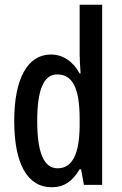

<svg xmlns="http://www.w3.org/2000/svg" viewBox="-20 -780 513 810"><path d="M198 10C250 10 286 -15 316 -66H322L334 0H411V-760H316V-550C316 -527 318 -503 320 -470H316C288 -522 244 -550 195 -550C96 -550 40 -448 40 -270C40 -90 95 10 198 10ZM223 -70C164 -70 137 -138 137 -270C137 -398 163 -466 221 -466C287 -466 316 -407 316 -278V-248C315 -128 284 -70 223 -70Z"/></svg>

Font: Noto Sans Gurmukhi UI ExtraCondensed Medium
Style: Regular
Weight: 500
Width: 2
Designer: Jelle Bosma - Monotype Design Team
Foundry: Monotype Imaging Inc.
Version: Version 2.004